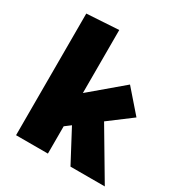

<svg xmlns="http://www.w3.org/2000/svg" viewBox="-166 -828 899 950"><g transform="rotate(30 283.5 -353.0)"><path d="M242 0V-156L275 -181L371 0H567L403 -277L532 -374L423 -499L242 -346V-706L60 -695V0Z"/></g></svg>

Font: Catamaran Black
Style: Regular
Weight: 900
Designer: Pria Ravichandran
Version: Version 2.000